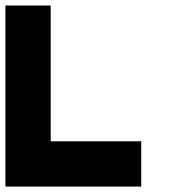

<svg xmlns="http://www.w3.org/2000/svg" viewBox="-20 -687 707 707"><path d="M333.3 -166.7H500V0H333.3ZM166.7 -166.7H500V0H166.7ZM0 -166.7H333.3V0H0ZM0 -333.3H166.7V0H0ZM0 -500H166.7V-166.7H0ZM0 -666.7H166.7V-333.3H0Z"/></svg>

Font: 0xA000-Pixelated
Style: Pixelated
Weight: 400
Version: Version 0.1